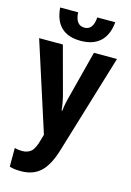

<svg xmlns="http://www.w3.org/2000/svg" viewBox="-145 -824 772 1134"><g transform="rotate(15 241.0 -257.0)"><path d="M101 240Q59 240 32 231V117Q44 120 55 121.5Q66 123 78 123Q111 123 132.5 104.5Q154 86 169 28L178 -3L3 -547H148L223 -269Q237 -218 242 -168H246Q248 -190 253 -214.5Q258 -239 266 -268L338 -547H479L296 58Q267 155 221.5 197.5Q176 240 101 240ZM243 -595Q89 -595 76 -754H186Q190 -676 245 -676Q298 -676 303 -754H413Q406 -676 363 -635.5Q320 -595 243 -595Z"/></g></svg>

Font: Noto Sans Condensed
Style: Bold
Weight: 700
Width: 3
Designer: Monotype Design Team
Foundry: Monotype Imaging Inc.
Version: Version 2.013; ttfautohint (v1.8.4.7-5d5b)